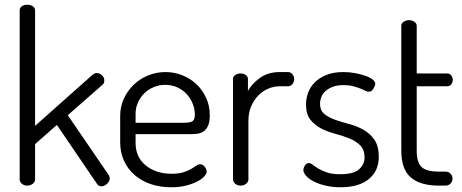

<svg xmlns="http://www.w3.org/2000/svg" viewBox="-20 -783 1949 810"><path d="M266 -297 439 -44Q443 -36 443 -30Q443 -19 432 -8Q421 3 408 3Q395 3 388 -9L220 -256L128 -175V-26Q128 -16 118.5 -8Q109 0 95 0Q81 0 72 -8Q63 -16 63 -26V-739Q63 -750 72 -756.5Q81 -763 95 -763Q109 -763 118.5 -756.5Q128 -750 128 -739V-252L372 -469Q376 -471 379.5 -473Q383 -475 387 -475Q399 -475 409.5 -466Q420 -457 420 -444Q420 -439 419 -434.5Q418 -430 413 -426Z M678 -479Q715 -479 749 -465.5Q783 -452 808.5 -428Q834 -404 849.5 -370.5Q865 -337 865 -297Q865 -268 857.5 -252Q850 -236 838 -228Q826 -220 810 -218.5Q794 -217 778 -217H552V-180Q552 -120 595 -85Q638 -50 704 -50Q734 -50 753 -56Q772 -62 785 -69.5Q798 -77 807 -83.5Q816 -90 824 -90Q836 -90 844 -79Q852 -68 852 -59Q852 -50 841.5 -38.5Q831 -27 811.5 -17Q792 -7 764.5 0Q737 7 702 7Q655 7 615.5 -6.5Q576 -20 547.5 -45Q519 -70 503 -105Q487 -140 487 -183V-295Q487 -332 502 -365.5Q517 -399 543 -424.5Q569 -450 604 -464.5Q639 -479 678 -479ZM752 -265Q782 -265 792 -271.5Q802 -278 802 -299Q802 -323 793 -345.5Q784 -368 767.5 -386Q751 -404 728 -414.5Q705 -425 677 -425Q651 -425 628.5 -415.5Q606 -406 589 -389.5Q572 -373 562 -350.5Q552 -328 552 -303V-265Z M1160 -419Q1135 -419 1111.5 -409Q1088 -399 1069.5 -380Q1051 -361 1039.5 -334Q1028 -307 1028 -273V-26Q1028 -16 1018.5 -8Q1009 0 995 0Q981 0 972 -8Q963 -16 963 -26V-449Q963 -460 972 -466.5Q981 -473 995 -473Q1008 -473 1017 -466.5Q1026 -460 1026 -449V-400Q1043 -430 1077 -454.5Q1111 -479 1160 -479H1195Q1206 -479 1213.5 -470Q1221 -461 1221 -449Q1221 -437 1213.5 -428Q1206 -419 1195 -419Z M1415 -48Q1472 -48 1495 -69Q1518 -90 1518 -119Q1518 -152 1499.5 -170Q1481 -188 1454 -199Q1427 -210 1394.5 -218.5Q1362 -227 1335 -241Q1308 -255 1289.5 -278Q1271 -301 1271 -343Q1271 -367 1279.5 -391Q1288 -415 1307 -434.5Q1326 -454 1356 -466.5Q1386 -479 1429 -479Q1454 -479 1478 -474.5Q1502 -470 1521 -463.5Q1540 -457 1551.5 -448Q1563 -439 1563 -430Q1563 -422 1555.5 -409Q1548 -396 1536 -396Q1530 -396 1521 -400.5Q1512 -405 1499 -410Q1486 -415 1469 -419.5Q1452 -424 1430 -424Q1402 -424 1383 -416.5Q1364 -409 1352 -397.5Q1340 -386 1335 -372Q1330 -358 1330 -346Q1330 -317 1348.5 -302Q1367 -287 1394.5 -277.5Q1422 -268 1454 -259.5Q1486 -251 1513.5 -235.5Q1541 -220 1559.5 -193.5Q1578 -167 1578 -122Q1578 -62 1536 -27.5Q1494 7 1417 7Q1382 7 1353 0Q1324 -7 1303.5 -17.5Q1283 -28 1271.5 -41Q1260 -54 1260 -65Q1260 -75 1266.5 -85Q1273 -95 1283 -95Q1291 -95 1300 -87.5Q1309 -80 1323.5 -71.5Q1338 -63 1359.5 -55.5Q1381 -48 1415 -48Z M1738 -147Q1738 -98 1758.5 -78.5Q1779 -59 1831 -59H1859Q1873 -59 1881 -50Q1889 -41 1889 -30Q1889 -18 1881 -9Q1873 0 1859 0H1831Q1753 0 1713 -34.5Q1673 -69 1673 -147V-674Q1673 -685 1683.5 -691.5Q1694 -698 1705 -698Q1717 -698 1727.5 -691.5Q1738 -685 1738 -674V-473H1867Q1877 -473 1883.5 -465Q1890 -457 1890 -446Q1890 -435 1883.5 -427Q1877 -419 1867 -419H1738Z"/></svg>

Font: AkaAcidDosis
Style: Regular
Weight: 400
Designer: Edgar Tolentino, Pablo Impallari, Igino Marini, Aka-Acid
Foundry: Edgar Tolentino, Pablo Impallari, Igino Marini, Cyberella
Version: Version 1.007